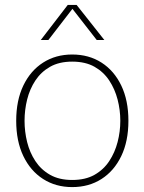

<svg xmlns="http://www.w3.org/2000/svg" viewBox="-20 -752 587 782"><path d="M274 10Q207 10 155.5 -23Q104 -56 75 -116.5Q46 -177 46 -260Q46 -343 75 -403.5Q104 -464 155.5 -497Q207 -530 274 -530Q342 -530 393.5 -497Q445 -464 474 -403.5Q503 -343 503 -260Q503 -177 474 -116.5Q445 -56 393.5 -23Q342 10 274 10ZM274 -19Q328 -19 365 -40Q402 -61 425 -96Q448 -131 459 -173.5Q470 -216 470 -260Q470 -304 459 -346.5Q448 -389 425 -424Q402 -459 365 -480Q328 -501 274 -501Q221 -501 184 -480Q147 -459 124 -424Q101 -389 90.5 -346.5Q80 -304 80 -260Q80 -216 90.5 -173.5Q101 -131 124 -96Q147 -61 184 -40Q221 -19 274 -19ZM146 -589 256 -732H292L405 -589H374L275 -716L177 -589Z"/></svg>

Font: Murecho ExtraLight
Style: Regular
Weight: 200
Designer: Neil Summerour
Foundry: Positype
Version: Version 1.010; ttfautohint (v1.8.3)